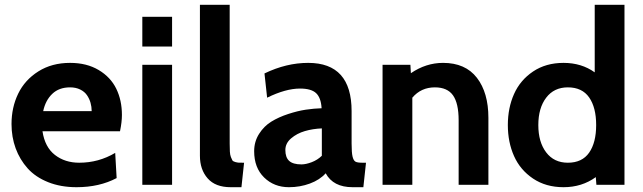

<svg xmlns="http://www.w3.org/2000/svg" viewBox="-20 -770 2679 800"><path d="M299 10Q233 10 180.5 -11Q128 -32 95.2 -68.5Q62.5 -105 45.2 -152Q28 -199 28 -253Q28 -322.5 55.8 -379.8Q83.5 -437 139.8 -472.5Q196 -508 272 -508Q341.5 -508 391.2 -478.2Q441 -448.5 464.5 -400.2Q488 -352 488 -291Q488 -261.5 480 -223H157Q167 -157 208.8 -124.5Q250.5 -92 310 -92Q391 -92 460 -133L466 -28Q394 10 299 10ZM160 -307H362Q362 -325 357.2 -341.8Q352.5 -358.5 342.5 -373.2Q332.5 -388 314.2 -397Q296 -406 272 -406Q226 -406 197.8 -379Q169.5 -352 160 -307Z M697 -576H573V-700H697ZM697 0H573V-500H697Z M986 10H941Q877.5 10 845.2 -26.8Q813 -63.5 813 -121V-750H937V-172Q937 -151.5 937.8 -138.2Q938.5 -125 942 -115.8Q945.5 -106.5 948.2 -102Q951 -97.5 960 -95Q969 -92.5 975.2 -92.2Q981.5 -92 997 -92Z M1184 10Q1122 10 1080.5 -30.5Q1039 -71 1039 -140Q1039 -180 1059.5 -212.2Q1080 -244.5 1110.5 -263.2Q1141 -282 1180.8 -295Q1220.5 -308 1254.2 -313Q1288 -318 1320 -319Q1317.5 -362.5 1297.2 -381.8Q1277 -401 1230 -401Q1170.5 -401 1093 -363L1082 -464Q1173 -508 1264 -508Q1445 -508 1445 -307V-172Q1445 -134 1449 -117.5Q1453 -101 1461 -96.5Q1469 -92 1489 -92H1505L1494 10H1449Q1368.5 10 1337 -48Q1312.5 -20.5 1271.2 -5.2Q1230 10 1184 10ZM1236 -85Q1254.5 -85 1278.8 -94.2Q1303 -103.5 1321 -121V-235Q1283.5 -233.5 1250.2 -223.8Q1217 -214 1193 -193.5Q1169 -173 1169 -145Q1169 -114 1185 -99.5Q1201 -85 1236 -85Z M1826 -508Q1919 -508 1967 -446Q2015 -384 2015 -279V0H1891V-269Q1891 -339.5 1867.5 -372.8Q1844 -406 1792 -406Q1734.5 -406 1698 -363V0H1574V-500H1690L1692 -465Q1755 -508 1826 -508Z M2458 -468.5V-750H2582V0H2465L2462.5 -32Q2404.5 10 2328 10Q2254.5 10 2201 -26Q2147.5 -62 2121.8 -119.8Q2096 -177.5 2096 -249Q2096 -320.5 2121.8 -378.2Q2147.5 -436 2201 -472Q2254.5 -508 2328 -508Q2403 -508 2458 -468.5ZM2346 -92Q2405.5 -92 2434.8 -134Q2464 -176 2464 -249Q2464 -322 2434.8 -364Q2405.5 -406 2346 -406Q2288.5 -406 2255.8 -363Q2223 -320 2223 -249Q2223 -178 2255.8 -135Q2288.5 -92 2346 -92Z"/></svg>

Font: Cabin
Style: Bold
Weight: 700
Designer: Pablo Impallari
Foundry: Pablo Impallari. http://www.impallari.com Igino Marini. http://www.ikern.com
Version: Version 3.001;hotconv 1.0.109;makeotfexe 2.5.65596